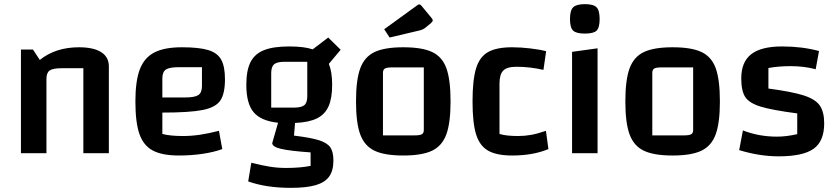

<svg xmlns="http://www.w3.org/2000/svg" viewBox="-20 -739 4035 926"><path d="M81 -500H139L172 -450Q248 -511 361 -511Q431 -511 468 -487.5Q505 -464 505 -419V0H382V-410H278Q235 -410 219.5 -399Q204 -388 204 -359V0H81Z M1036 -108 1052 -20Q1011 -5 956.5 3Q902 11 843 11Q762 11 717 -13Q672 -37 652.5 -92.5Q633 -148 633 -250Q633 -349 654.5 -405Q676 -461 724.5 -486Q773 -511 857 -511Q940 -511 984.5 -497.5Q1029 -484 1047 -451Q1065 -418 1065 -357Q1065 -287 1042.5 -254Q1020 -221 957.5 -208.5Q895 -196 763 -196V-93Q800 -83 862 -83Q903 -83 943.5 -89Q984 -95 1036 -108ZM763 -361V-269H873Q919 -269 936.5 -280.5Q954 -292 954 -324V-415H843Q797 -415 780 -403.5Q763 -392 763 -361Z M1588 35Q1588 84 1567.5 112.5Q1547 141 1502.5 154Q1458 167 1382 167Q1264 167 1177 136L1192 46Q1244 59 1282 65Q1320 71 1359 71Q1428 71 1478 61V-4Q1378 -11 1335.5 -21Q1293 -31 1293 -49L1321 -147Q1238 -156 1203 -198Q1168 -240 1168 -330Q1168 -399 1188 -439Q1208 -479 1253 -497Q1298 -515 1375 -515Q1447 -515 1488 -501L1563 -558L1623 -499L1566 -431Q1582 -392 1582 -330Q1582 -265 1564.5 -226Q1547 -187 1508.5 -168Q1470 -149 1403 -146L1398 -85Q1480 -75 1519 -62.5Q1558 -50 1573 -28.5Q1588 -7 1588 35ZM1288 -220H1398Q1434 -220 1448 -232Q1462 -244 1462 -275V-441H1352Q1316 -441 1302 -429Q1288 -417 1288 -386Z M1697 -250Q1697 -354 1717.5 -409.5Q1738 -465 1786.5 -488Q1835 -511 1925 -511Q2016 -511 2064.5 -488Q2113 -465 2133 -409.5Q2153 -354 2153 -250Q2153 -146 2132.5 -90.5Q2112 -35 2063.5 -12Q2015 11 1925 11Q1835 11 1786.5 -12Q1738 -35 1717.5 -90.5Q1697 -146 1697 -250ZM1978 -86Q2005 -86 2014.5 -91.5Q2024 -97 2024 -112V-414H1873Q1846 -414 1836.5 -408.5Q1827 -403 1827 -388V-86ZM1833 -598 1993 -714Q1998 -718 2002 -718Q2007 -718 2012 -712L2060 -654Q2067 -646 2067 -641Q2067 -635 2059 -628L2030 -604Q2021 -597 2007 -593L1859 -558Z M2259 -250Q2259 -353 2276 -409Q2293 -465 2334 -488Q2375 -511 2450 -511Q2491 -511 2537.5 -505.5Q2584 -500 2614 -492L2601 -402Q2535 -417 2471 -417Q2425 -417 2407 -398.5Q2389 -380 2389 -335V-93Q2420 -83 2479 -83Q2511 -83 2541.5 -88.5Q2572 -94 2613 -108L2625 -20Q2551 11 2450 11Q2375 11 2334 -12.5Q2293 -36 2276 -91.5Q2259 -147 2259 -250Z M2862 -506V0H2739V-489ZM2729 -647Q2729 -689 2744.5 -704Q2760 -719 2801 -719Q2842 -719 2857 -704Q2872 -689 2872 -647Q2872 -606 2857.5 -591.5Q2843 -577 2801 -577Q2759 -577 2744 -591.5Q2729 -606 2729 -647Z M2996 -250Q2996 -354 3016.5 -409.5Q3037 -465 3085.5 -488Q3134 -511 3224 -511Q3315 -511 3363.5 -488Q3412 -465 3432 -409.5Q3452 -354 3452 -250Q3452 -146 3431.5 -90.5Q3411 -35 3362.5 -12Q3314 11 3224 11Q3134 11 3085.5 -12Q3037 -35 3016.5 -90.5Q2996 -146 2996 -250ZM3277 -86Q3304 -86 3313.5 -91.5Q3323 -97 3323 -112V-414H3172Q3145 -414 3135.5 -408.5Q3126 -403 3126 -388V-86Z M3752 -515Q3848 -515 3930 -493L3914 -405Q3859 -420 3793 -420Q3735 -420 3686 -411V-312Q3799 -297 3855.5 -279Q3912 -261 3933.5 -230.5Q3955 -200 3955 -144Q3955 -58 3904 -21.5Q3853 15 3735 15Q3643 15 3545 -15L3563 -110Q3640 -80 3727 -80Q3773 -80 3825 -92V-192Q3703 -208 3648 -225Q3593 -242 3574 -271.5Q3555 -301 3555 -361Q3555 -440 3603 -477.5Q3651 -515 3752 -515Z"/></svg>

Font: Changa Medium
Style: Regular
Weight: 500
Designer: Eduardo Rodriguez Tunni
Foundry: Eduardo Rodriguez Tunni
Version: Version 2.002; ttfautohint (v1.5) -l 8 -r 50 -G 150 -x 14 -H